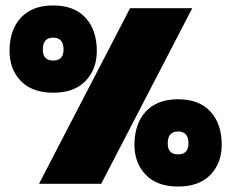

<svg xmlns="http://www.w3.org/2000/svg" viewBox="-20 -674 848 704"><path d="M175 -334Q98 -334 56.5 -377Q15 -420 15 -487Q15 -564 56.5 -609Q98 -654 175 -654Q252 -654 293.5 -609Q335 -564 335 -487Q335 -420 293.5 -377Q252 -334 175 -334ZM123 0 457 -644H685L351 0ZM175 -452Q213 -452 213 -492Q213 -536 175 -536Q137 -536 137 -492Q137 -452 175 -452ZM633 10Q556 10 514.5 -33Q473 -76 473 -143Q473 -220 514.5 -265Q556 -310 633 -310Q710 -310 751.5 -265Q793 -220 793 -143Q793 -76 751.5 -33Q710 10 633 10ZM633 -108Q671 -108 671 -148Q671 -192 633 -192Q595 -192 595 -148Q595 -108 633 -108Z"/></svg>

Font: Kanit Black
Style: Regular
Weight: 900
Designer: Katatrad Team
Foundry: CadsonDemak
Version: Version 2.000; ttfautohint (v1.8.3)